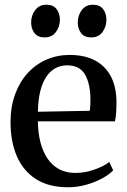

<svg xmlns="http://www.w3.org/2000/svg" viewBox="-20 -780 536 811"><path d="M267.5 11Q186.5 11 132.5 -23.2Q78.5 -57.5 51.5 -119.5Q24.5 -181.5 24.5 -263.5Q24.5 -329.5 44 -382.2Q63.5 -435 97.5 -472Q131.5 -509 177 -528.5Q222.5 -548 274.5 -548Q366.5 -548 418 -498.2Q469.5 -448.5 472 -355Q472 -324.5 470.5 -303.5Q469 -282.5 465.5 -267.5H140Q140.5 -220 150.5 -180.2Q160.5 -140.5 180 -111.2Q199.5 -82 229 -65.8Q258.5 -49.5 298.5 -49.5Q338.5 -49.5 379 -63.8Q419.5 -78 441.5 -96L458 -60.5Q441 -42.5 411 -26.2Q381 -10 343.8 0.5Q306.5 11 267.5 11ZM140 -308 359.5 -312Q361 -322.5 361.5 -334.8Q362 -347 362 -358Q362 -425 339.5 -464.5Q317 -504 263.5 -504Q236 -504 213.8 -491.8Q191.5 -479.5 175.2 -455.2Q159 -431 150 -394.2Q141 -357.5 140 -308ZM168 -622Q140 -622 125.8 -640.2Q111.5 -658.5 111.5 -685Q111.5 -714.5 128.5 -737.2Q145.5 -760 175.5 -760H176.5Q205 -760 219 -741.5Q233 -723 233 -696.5Q233 -667.5 216.2 -644.8Q199.5 -622 169 -622ZM364.5 -622Q336.5 -622 322.5 -640.2Q308.5 -658.5 308.5 -685Q308.5 -714.5 325.2 -737.2Q342 -760 372.5 -760H373Q401.5 -760 415.5 -741.5Q429.5 -723 429.5 -696.5Q429.5 -667.5 413 -644.8Q396.5 -622 365.5 -622Z"/></svg>

Font: Merriweather 72pt Medium
Style: Regular
Weight: 500
Version: Version 2.100